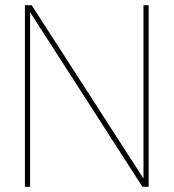

<svg xmlns="http://www.w3.org/2000/svg" viewBox="-20 -720 669 740"><path d="M76 0V-700H102L533 -32V-700H553V0H529L96 -673V0Z"/></svg>

Font: DM Sans 20pt Thin
Style: Regular
Weight: 250
Version: Version 4.004;gftools[0.9.30]